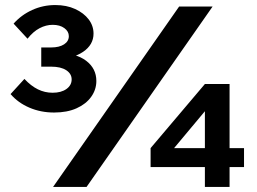

<svg xmlns="http://www.w3.org/2000/svg" viewBox="-20 -741 1019 761"><path d="M323 0H190.3L689.9 -715H822.6ZM889.9 0H792.1V-78.7H576.9V-154L792.1 -408H889.9V-154H947.2V-78.7H889.9ZM792.1 -300.1 670 -154H792.1ZM21.9 -368.1 76.8 -428.2Q102.7 -400.4 130.2 -386.9Q157.7 -373.4 188.4 -373.4Q222.5 -373.4 243.3 -388.2Q264 -403 264 -426.3Q264 -448.6 242.6 -462.7Q221.1 -476.8 182.6 -476.8H143.5V-552.9H182.6Q215 -552.9 233.9 -565.2Q252.8 -577.4 252.8 -597.7Q252.8 -616.6 235 -629.6Q217.3 -642.6 188.6 -642.6Q162.5 -642.6 137 -629.3Q111.5 -616 89.1 -587.6L33.9 -647.3Q64.6 -681.9 107.5 -701.4Q150.5 -721 199.1 -721Q243.9 -721 278.1 -705.2Q312.3 -689.4 331.5 -664.1Q350.7 -638.8 350.7 -607.8Q350.7 -563.6 309.3 -535.5Q267.9 -507.4 200.2 -507.4L206.9 -531.2Q280.3 -531.2 321.1 -500.4Q361.9 -469.6 361.9 -420.1Q361.9 -385.8 341.4 -357.2Q320.9 -328.6 283.5 -311.8Q246.2 -295 194.5 -295Q141.6 -295 96.6 -314.3Q51.6 -333.5 21.9 -368.1Z"/></svg>

Font: Wix Madefor Display
Style: Regular
Weight: 400
Designer: Dalton Maag Ltd
Foundry: Dalton Maag Ltd
Version: Version 3.100